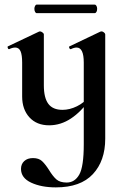

<svg xmlns="http://www.w3.org/2000/svg" viewBox="-20 -531 539 832"><path d="M251 -55Q282 -55 313.5 -70.5Q345 -86 363 -111L368 -99Q332 -47 287.5 -17.5Q243 12 193 12Q139 12 107.5 -22.5Q76 -57 76 -113V-260Q76 -293 69 -309Q62 -325 46 -325Q34 -325 20 -318H19Q15 -318 13.5 -323.5Q12 -329 14 -330L149 -394L153 -395Q158 -395 164 -390.5Q170 -386 170 -382V-161Q170 -107 189.5 -81Q209 -55 251 -55ZM222 281Q159 281 115 260.5Q71 240 71 201Q71 180 85 167Q99 154 123 154Q148 154 162 167Q176 180 192 205Q209 233 224.5 246.5Q240 260 269 260Q304 260 323.5 225.5Q343 191 343 94V-260Q343 -325 312 -325Q301 -325 287 -318H286Q282 -318 280 -323.5Q278 -329 281 -330L415 -394L420 -395Q425 -395 430.5 -390.5Q436 -386 436 -382V70Q436 166 382.5 223.5Q329 281 222 281ZM129 -493Q129 -500 132 -505.5Q135 -511 139 -511H390Q395 -511 398 -505.5Q401 -500 401 -493Q401 -485 398 -479.5Q395 -474 390 -474H139Q135 -474 132 -479.5Q129 -485 129 -493Z"/></svg>

Font: Cormorant Infant
Style: Bold
Weight: 700
Designer: Christian Thalmann (Catharsis Fonts)
Foundry: Catharsis Fonts
Version: Version 4.000